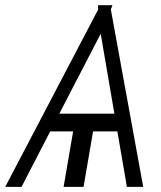

<svg xmlns="http://www.w3.org/2000/svg" viewBox="-57 -732 632 752"><path d="M440 0 402.7 -217.3H307.5L270.2 0H192.1L229.4 -217.3H139.6L27.3 0H-36.6L327.8 -695.3L326.7 -711.6H383.5L377.1 -695L503.9 0ZM391 -286.9 337.4 -599.8 175.4 -286.9Z"/></svg>

Font: Inter UI Extra Light
Style: Italic
Weight: 200
Italic angle: -9.39999°
Designer: Rasmus Andersson
Foundry: rsms
Version: 3.2;8d6f07862